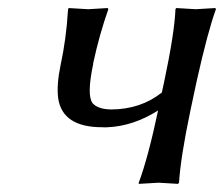

<svg xmlns="http://www.w3.org/2000/svg" viewBox="-20 -452 554 475"><path d="M129.9 -291Q144 -356.9 147.9 -423.3Q147.9 -426.8 148.4 -429.2L149.9 -432.1Q151.9 -432.1 198.2 -429.2L246.6 -432.1L248 -429.2Q225.6 -365.2 211.4 -299.3Q210.4 -295.9 210.4 -293Q194.3 -216.3 209 -196.8Q222.2 -181.6 255.4 -181.2Q328.1 -181.6 380.4 -223.1L386.2 -250Q411.6 -369.6 414.1 -429.2L416 -432.1Q418 -432.1 464.4 -429.2L512.7 -432.1L514.2 -429.2Q494.1 -374.5 466.3 -250L451.2 -179.2Q426.8 -63 422.9 0L420.4 2.9Q418.5 2.9 373 0L323.2 2.9V0Q346.2 -61 371.1 -178.7Q310.1 -140.1 246.6 -137.2Q239.7 -136.7 232.9 -137.2Q134.8 -137.2 124 -208.5Q119.6 -241.7 129.9 -291Z"/></svg>

Font: Linux Biolinum Capitals O
Style: Italic Samll Caps
Weight: 400
Italic angle: -12°
Designer: Philipp H. Poll
Foundry: Philipp H. Poll
Version: Version 0.6.2